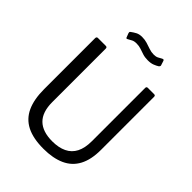

<svg xmlns="http://www.w3.org/2000/svg" viewBox="-263 -1087 1235 1235"><g transform="rotate(45 354.5 -469.0)"><path d="M622 -247Q622 -158 591.5 -101Q561 -44 501 -17Q441 10 355 10Q261 10 202 -20Q143 -50 115 -111Q87 -172 87 -264V-728Q87 -742 99 -742H171Q183 -742 183 -729V-243Q183 -152 228 -108Q273 -64 361 -64Q419 -64 459.5 -83.5Q500 -103 520.5 -143Q541 -183 541 -246V-729Q541 -742 552 -742H611Q622 -742 622 -730V-247ZM503 -889Q492 -882 473.5 -874.5Q455 -867 427 -867Q401 -867 380.5 -873.5Q360 -880 341.5 -886.5Q323 -893 300 -893Q278 -893 265.5 -886Q253 -879 240 -872Q235 -869 231.5 -869.5Q228 -870 226 -877L216 -903Q215 -909 215 -911.5Q215 -914 220 -918Q236 -930 253 -939Q270 -948 296 -948Q321 -948 342 -941.5Q363 -935 384.5 -927.5Q406 -920 428 -920Q447 -920 459.5 -926Q472 -932 485 -940Q491 -943 495 -942.5Q499 -942 501 -935L511 -904Q513 -897 503 -889Z"/></g></svg>

Font: Libre Franklin Thin
Style: Regular
Weight: 400
Version: Version 3.000